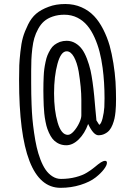

<svg xmlns="http://www.w3.org/2000/svg" viewBox="-20 -859 655 938"><path d="M447.3 7.8Q472.7 -12.2 487.5 -31.7Q502.4 -51.3 502.4 -63.5Q502.4 -73.2 493.7 -73.2Q484.4 -73.2 472.7 -65.7Q460.9 -58.1 441.9 -42Q424.8 -27.8 405.3 -16.1Q383.8 -2.4 350.1 6.3Q316.4 15.1 277.8 15.1Q255.4 15.1 235.8 2.4Q216.8 -9.8 202.9 -29.8Q189 -49.8 177.2 -80.6Q166 -110.4 159.2 -140.4Q152.3 -170.4 146.5 -210.4Q141.1 -248.5 138.4 -278.8Q135.7 -309.1 134.3 -347.7Q132.3 -397.5 132.3 -454.1V-512.7Q132.3 -536.6 133.3 -566.9Q134.3 -591.8 137.9 -622.1Q141.6 -652.3 147.5 -672.4Q154.3 -695.8 166.7 -718.3Q179.2 -740.7 194.8 -754.4Q211.9 -769.5 237.8 -778.3Q263.7 -787.1 294.4 -787.1Q329.1 -787.1 358.4 -772.5Q386.2 -758.3 406.5 -734.1Q426.8 -710 442.4 -674.8Q457 -642.1 466.3 -606.4Q475.6 -570.8 481.4 -527.3Q490.7 -457 490.7 -378.9Q490.7 -365.7 489.7 -335.4Q487.8 -308.1 481.2 -281.2Q474.6 -254.4 464.8 -249L450.7 -271.5V-275.9Q449.2 -286.6 445.8 -327.6L440.4 -388.7Q433.1 -464.4 422.4 -514.6Q415.5 -543.9 404.8 -572Q394 -600.1 381.3 -617.7Q367.7 -636.7 348.1 -648.2Q328.6 -659.7 305.7 -659.7Q288.6 -659.7 272.5 -654.3Q256.8 -647.9 245.8 -639.6Q234.9 -631.3 226.6 -617.7Q217.3 -602.1 211.9 -588.9Q206.5 -575.7 202.6 -556.6Q198.2 -536.1 196.3 -521Q194.3 -505.9 193.4 -484.9Q191.9 -455.6 191.9 -415.5Q191.9 -390.1 192.4 -381.8Q192.4 -365.2 193.6 -342.8Q194.8 -320.3 196.3 -305.2Q198.2 -285.6 202.4 -264.4Q206.5 -243.2 211.4 -229.5Q226.1 -189 245.1 -171.9Q270 -149.4 303.7 -149.4Q335.4 -149.4 364.7 -178.2Q394 -207 410.6 -253.4Q436.5 -198.2 460.9 -198.2Q478.5 -198.2 492.2 -205.6Q505.9 -212.4 514.6 -222.9Q523.4 -233.4 529.8 -249.5Q536.1 -265.6 539.3 -280Q542.5 -294.4 544.4 -314Q546.9 -340.3 546.9 -374.5Q546.9 -413.1 544.4 -459.5Q541.5 -503.4 533.9 -550.3Q526.4 -597.2 515.6 -636.2Q503.4 -678.2 483.9 -716.3Q464.4 -754.4 439.9 -780.3Q413.6 -808.1 377.7 -823.7Q341.8 -839.4 299.3 -839.4Q252.4 -839.4 217.3 -825.7Q180.2 -812 156.7 -792Q133.3 -772 117.2 -739.3Q100.1 -704.6 92 -676Q84 -647.5 79.6 -605.5Q75.2 -565.4 74.2 -540.3Q73.2 -515.1 73.2 -466.8Q73.2 58.6 275.9 58.6Q327.6 58.6 373.5 44.2Q419.4 29.8 447.3 7.8ZM364.3 -509.8Q377.4 -430.2 377.4 -370.6V-295.4Q377.4 -280.3 366.5 -257.3Q355.5 -234.4 340.1 -217.3Q324.7 -200.2 311.5 -200.2Q279.3 -200.2 261.7 -260.3Q244.1 -319.8 244.1 -402.8Q244.1 -486.3 260.7 -546.9Q277.3 -608.4 305.7 -608.4Q325.7 -608.4 341.1 -581.1Q356.4 -553.7 364.3 -509.8Z"/></svg>

Font: Amatica SC
Style: Bold
Weight: 400
Designer: Vernon Adams, Ben Nathan
Foundry: newtypography
Version: Version 2.000